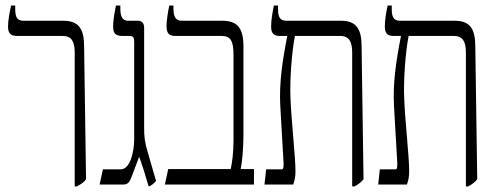

<svg xmlns="http://www.w3.org/2000/svg" viewBox="-20 -667 1786 694"><path d="M250 7H257C272 -1 283 -7 291 -19L284 -500C284 -563 264 -592 209 -592H64C40 -592 35 -608 35 -636V-647H20C15 -624 9 -593 9 -572C9 -549 16 -537 42 -537H207C240 -537 250 -515 250 -476Z M517 6H521C529 2 539 -6 544 -13L514 -117C503 -153 501 -172 501 -206V-566C501 -584 493 -592 477 -592H444C423 -592 415 -606 415 -635V-647H399C396 -629 389 -601 389 -571C389 -547 397 -537 423 -537H446C462 -537 465 -532 465 -516V-164C465 -115 449 -55 417 -55H352L340 0H426C442 0 449 -9 456 -29L483 -100C494 -71 505 -36 517 6Z M576 0H898V-56H850C855 -79 860 -129 860 -181V-498C860 -565 839 -592 783 -592H637C614 -592 607 -608 607 -636V-647H592C587 -625 582 -592 582 -575C582 -549 588 -537 615 -537H782C811 -537 824 -522 824 -470V-157C824 -115 819 -79 814 -56H588Z M936 0H1040C1045 -16 1048 -27 1048 -47C1048 -103 1033 -229 1030 -312C1027 -380 1035 -481 1046 -537H1210C1243 -537 1253 -515 1253 -476V7H1261C1276 -1 1286 -9 1294 -19L1287 -500C1287 -563 1267 -592 1213 -592H1015C990 -592 985 -608 985 -636V-647H970C965 -624 960 -593 960 -572C960 -549 967 -537 992 -537H1018V-535C1000 -443 989 -366 993 -286L1005 -78C1005 -65 1005 -55 999 -55H942Z M1347 0H1451C1456 -16 1459 -27 1459 -47C1459 -103 1444 -229 1441 -312C1438 -380 1446 -481 1457 -537H1621C1654 -537 1664 -515 1664 -476V7H1672C1687 -1 1697 -9 1705 -19L1698 -500C1698 -563 1678 -592 1624 -592H1426C1401 -592 1396 -608 1396 -636V-647H1381C1376 -624 1371 -593 1371 -572C1371 -549 1378 -537 1403 -537H1429V-535C1411 -443 1400 -366 1404 -286L1416 -78C1416 -65 1416 -55 1410 -55H1353Z"/></svg>

Font: Noto Serif Hebrew ExtraCondensed Light
Style: Regular
Weight: 300
Width: 2
Designer: Monotype Design Team
Foundry: Monotype Imaging Inc.
Version: Version 2.004